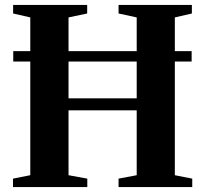

<svg xmlns="http://www.w3.org/2000/svg" viewBox="-20 -763 837 783"><path d="M103.5 -48.5V-692L33.5 -708V-743H335.5V-708L259.5 -692V-362H537.5V-692L463.5 -708V-743H762.5V-708L693 -692V-48.5L764 -34.5V0H463.5V-34.5L537.5 -48.5V-313H259.5V-48.5L336 -34.5V0H33V-34.5ZM761.5 -554.5V-512H34V-554.5Z"/></svg>

Font: Merriweather 96pt
Style: Bold
Weight: 700
Version: Version 2.100